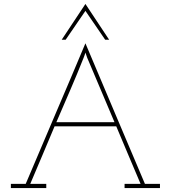

<svg xmlns="http://www.w3.org/2000/svg" viewBox="-20 -951 864 971"><path d="M312 -750Q337 -786 362 -823Q387 -860 412 -896Q437 -860 462 -823Q487 -786 512 -750H532Q502 -795 472 -840.5Q442 -886 412 -931Q382 -886 352 -840.5Q322 -795 292 -750ZM214 0V-21H133Q164 -95 194.5 -166Q225 -237 256 -312H568Q599 -239 629.5 -166Q660 -93 691 -21H610V0H789V-21H713Q638 -199 562.5 -376Q487 -553 412 -732Q337 -553 261 -376Q185 -199 110 -21H35V0ZM403 -659Q406 -668 408.5 -674Q411 -680 412 -685L421 -659L559 -333H265Q300 -414 335 -495Q370 -576 403 -659Z"/></svg>

Font: Josefin Slab ExtraLight
Style: Regular
Weight: 250
Designer: Santiago Orozco
Foundry: Typemade
Version: Version 2.000